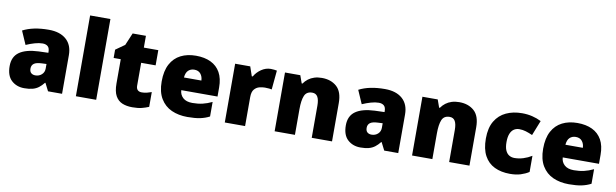

<svg xmlns="http://www.w3.org/2000/svg" viewBox="-47 -1265 5708 1779"><g transform="rotate(10 2806.5 -375.0)"><path d="M336 -563Q441 -563 500 -511Q559 -459 559 -363V0H427L390 -73H386Q363 -44 338.5 -25.5Q314 -7 282 1.5Q250 10 204 10Q132 10 84 -34Q36 -78 36 -169Q36 -258 97.5 -301Q159 -344 276 -349L368 -352V-360Q368 -397 350 -412.5Q332 -428 301 -428Q268 -428 228 -416.5Q188 -405 147 -387L92 -513Q140 -538 200.5 -550.5Q261 -563 336 -563ZM325 -245Q273 -243 251.5 -226.5Q230 -210 230 -180Q230 -152 245 -138.5Q260 -125 285 -125Q320 -125 344.5 -147Q369 -169 369 -204V-247Z M880 0H689V-760H880Z M1283 -141Q1309 -141 1330.5 -146.5Q1352 -152 1375 -160V-21Q1344 -8 1309 1Q1274 10 1220 10Q1166 10 1125.5 -7Q1085 -24 1062 -65.5Q1039 -107 1039 -182V-410H972V-488L1057 -548L1106 -664H1231V-553H1367V-410H1231V-195Q1231 -168 1244.5 -154.5Q1258 -141 1283 -141Z M1721 -563Q1802 -563 1860.5 -535Q1919 -507 1950.5 -451Q1982 -395 1982 -310V-225H1641Q1643 -182 1673.5 -154Q1704 -126 1762 -126Q1814 -126 1857 -136Q1900 -146 1946 -168V-31Q1906 -10 1858.5 0Q1811 10 1739 10Q1655 10 1589.5 -19.5Q1524 -49 1486 -112Q1448 -175 1448 -273Q1448 -373 1482.5 -437Q1517 -501 1578.5 -532Q1640 -563 1721 -563ZM1728 -433Q1694 -433 1671.5 -412Q1649 -391 1645 -345H1809Q1808 -382 1787.5 -407.5Q1767 -433 1728 -433Z M2424 -563Q2440 -563 2457 -561Q2474 -559 2482 -557L2465 -377Q2455 -379 2440.5 -381Q2426 -383 2400 -383Q2376 -383 2348.5 -376Q2321 -369 2301 -345.5Q2281 -322 2281 -272V0H2090V-553H2232L2262 -465H2271Q2294 -506 2335.5 -534.5Q2377 -563 2424 -563Z M2905 -563Q2991 -563 3045 -515Q3099 -467 3099 -360V0H2908V-302Q2908 -357 2892 -385Q2876 -413 2841 -413Q2787 -413 2768.5 -369Q2750 -325 2750 -242V0H2559V-553H2703L2729 -480H2736Q2754 -506 2778.5 -524.5Q2803 -543 2834.5 -553Q2866 -563 2905 -563Z M3499 -563Q3604 -563 3663 -511Q3722 -459 3722 -363V0H3590L3553 -73H3549Q3526 -44 3501.5 -25.5Q3477 -7 3445 1.5Q3413 10 3367 10Q3295 10 3247 -34Q3199 -78 3199 -169Q3199 -258 3260.5 -301Q3322 -344 3439 -349L3531 -352V-360Q3531 -397 3513 -412.5Q3495 -428 3464 -428Q3431 -428 3391 -416.5Q3351 -405 3310 -387L3255 -513Q3303 -538 3363.5 -550.5Q3424 -563 3499 -563ZM3488 -245Q3436 -243 3414.5 -226.5Q3393 -210 3393 -180Q3393 -152 3408 -138.5Q3423 -125 3448 -125Q3483 -125 3507.5 -147Q3532 -169 3532 -204V-247Z M4198 -563Q4284 -563 4338 -515Q4392 -467 4392 -360V0H4201V-302Q4201 -357 4185 -385Q4169 -413 4134 -413Q4080 -413 4061.5 -369Q4043 -325 4043 -242V0H3852V-553H3996L4022 -480H4029Q4047 -506 4071.5 -524.5Q4096 -543 4127.5 -553Q4159 -563 4198 -563Z M4774 10Q4690 10 4628 -20Q4566 -50 4532 -113Q4498 -176 4498 -274Q4498 -375 4536 -438.5Q4574 -502 4639.5 -532.5Q4705 -563 4789 -563Q4840 -563 4885.5 -552Q4931 -541 4970 -521L4914 -380Q4880 -395 4850.5 -404Q4821 -413 4789 -413Q4760 -413 4738 -398Q4716 -383 4704 -352.5Q4692 -322 4692 -275Q4692 -227 4704.5 -198Q4717 -169 4739 -155.5Q4761 -142 4790 -142Q4831 -142 4872.5 -155Q4914 -168 4951 -191V-39Q4917 -17 4874 -3.5Q4831 10 4774 10Z M5310 -563Q5391 -563 5449.5 -535Q5508 -507 5539.5 -451Q5571 -395 5571 -310V-225H5230Q5232 -182 5262.5 -154Q5293 -126 5351 -126Q5403 -126 5446 -136Q5489 -146 5535 -168V-31Q5495 -10 5447.5 0Q5400 10 5328 10Q5244 10 5178.5 -19.5Q5113 -49 5075 -112Q5037 -175 5037 -273Q5037 -373 5071.5 -437Q5106 -501 5167.5 -532Q5229 -563 5310 -563ZM5317 -433Q5283 -433 5260.5 -412Q5238 -391 5234 -345H5398Q5397 -382 5376.5 -407.5Q5356 -433 5317 -433Z"/></g></svg>

Font: Noto Sans Cham Black
Style: Regular
Weight: 900
Version: Version 2.002